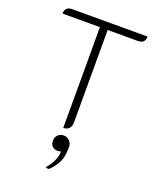

<svg xmlns="http://www.w3.org/2000/svg" viewBox="-174 -804 981 1188"><g transform="rotate(20 316.5 -210.5)"><path d="M291 -654H45Q45 -700 92 -700H588Q588 -654 541 -654H342V-46Q342 -20 329 -5.5Q316 9 291 9ZM328 151Q325 152 319 153.5Q313 155 307 155Q284 155 271 141.5Q258 128 258 106Q258 82 273 67Q288 52 310 52Q333 52 349 68Q365 84 365 109Q365 172 348 207Q331 242 299 275Q295 279 287 279Q278 279 272 275Q299 245 313.5 213Q328 181 328 151Z"/></g></svg>

Font: K2D Thin
Style: Regular
Weight: 100
Designer: Katatrad Aksorn Co.,Ltd.
Foundry: Cadson Demak Co.,Ltd.
Version: Version 1.000; ttfautohint (v1.6)